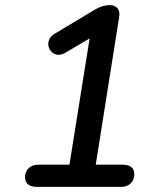

<svg xmlns="http://www.w3.org/2000/svg" viewBox="-20 -732 640 752"><path d="M125 0Q103 0 90.5 -9.5Q78 -19 78 -38Q78 -60 92.5 -73.5Q107 -87 130 -87H252L337 -619L388 -615L237 -526Q220 -516 206 -517.5Q192 -519 182.5 -528.5Q173 -538 170 -551Q167 -564 173 -577.5Q179 -591 196 -601L351 -694Q368 -704 382 -708Q396 -712 409 -712Q431 -712 441 -698.5Q451 -685 446 -661L355 -87H459Q482 -87 494 -78Q506 -69 506 -49Q506 -28 492 -14Q478 0 454 0Z"/></svg>

Font: Nunito ExtraLight SemiBold
Style: Italic
Weight: 600
Italic angle: -9°
Version: Version 3.602